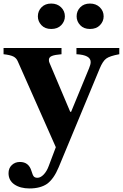

<svg xmlns="http://www.w3.org/2000/svg" viewBox="-28 -800 691 1080"><path d="M367 -171H372L473 -416Q482 -437 482 -451Q482 -491 402 -495V-530H643V-495Q589 -485 569.5 -470.5Q550 -456 533 -415L302 141Q275 206 237 234Q199 260 138 260Q86 260 53 237.5Q20 215 20 174Q20 146 38.5 128.5Q57 111 84 111Q134 111 149 162Q156 186 162.5 193Q169 200 183 200Q200 200 217.5 182Q235 164 246 134L286 28L72 -455Q64 -474 46.5 -482.5Q29 -491 -8 -495V-530H318V-495Q280 -492 263.5 -485Q247 -478 247 -463Q247 -453 251 -445ZM185 -708Q185 -738 205.5 -759Q226 -780 260 -780Q294 -780 315.5 -759Q337 -738 337 -708Q337 -680 316.5 -658.5Q296 -637 260 -637Q225 -637 205 -658.5Q185 -680 185 -708ZM403 -708Q403 -738 423.5 -759Q444 -780 478 -780Q512 -780 533.5 -759Q555 -738 555 -708Q555 -680 534.5 -658.5Q514 -637 478 -637Q443 -637 423 -658.5Q403 -680 403 -708Z"/></svg>

Font: Libre Caslon Text
Style: Bold
Weight: 700
Designer: Pablo Impallari, Rodrigo Fuenzalida
Foundry: Pablo Impallari, Rodrigo Fuenzalida
Version: Version 1.002